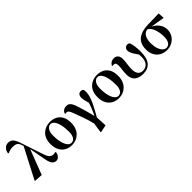

<svg xmlns="http://www.w3.org/2000/svg" viewBox="149 -2014 3425 3425"><g transform="rotate(-45 1861.5 -302.0)"><path d="M24 1 18 -7 327 -602 367 -477 180 10ZM542 17Q516 17 491.5 2Q467 -13 448.5 -50Q430 -87 419 -153L359 -473L357 -474L305 -623Q287 -676 254.5 -693.5Q222 -711 170 -711Q127 -711 94 -701Q61 -691 38 -679L28 -694Q38 -750 73.5 -786Q109 -822 163 -822Q218 -822 254 -786.5Q290 -751 317 -667L465 -225Q481 -177 499.5 -150Q518 -123 540 -112Q562 -101 588 -101Q599 -101 613.5 -103Q628 -105 639 -109L648 -93Q639 -42 611 -12.5Q583 17 542 17Z M941 17Q869 17 809.5 -15Q750 -47 715 -111Q680 -175 680 -270Q680 -341 701 -394.5Q722 -448 759.5 -484Q797 -520 846 -538.5Q895 -557 951 -557Q1028 -557 1086.5 -526Q1145 -495 1178 -432.5Q1211 -370 1211 -277Q1211 -205 1189.5 -150.5Q1168 -96 1130.5 -58.5Q1093 -21 1044.5 -2Q996 17 941 17ZM960 -19Q997 -19 1021.5 -40Q1046 -61 1058.5 -99Q1071 -137 1071 -186Q1071 -294 1053 -368.5Q1035 -443 1004 -482.5Q973 -522 934 -522Q900 -522 874.5 -501Q849 -480 834.5 -442Q820 -404 820 -354Q820 -240 840 -165.5Q860 -91 892 -55Q924 -19 960 -19Z M1463 211 1500 -38 1498 51Q1465 -90 1425.5 -195.5Q1386 -301 1362 -368Q1345 -413 1332.5 -433.5Q1320 -454 1307 -460.5Q1294 -467 1274 -467Q1263 -467 1251 -462L1246 -479Q1261 -514 1290 -533Q1319 -552 1357 -552Q1388 -552 1412 -540.5Q1436 -529 1458 -493Q1480 -457 1501 -385Q1521 -325 1546 -237Q1571 -149 1593 -51L1600 -48L1612 189L1472 218ZM1589 1 1567 -26Q1595 -77 1616.5 -124Q1638 -171 1655.5 -216.5Q1673 -262 1686.5 -309Q1700 -356 1710 -407L1702 -247Q1684 -315 1673 -354Q1662 -393 1657.5 -416.5Q1653 -440 1653 -461Q1653 -506 1673 -531.5Q1693 -557 1728 -557Q1747 -557 1759 -551.5Q1771 -546 1783 -533Q1787 -517 1788 -504Q1789 -491 1789 -472Q1789 -425 1771 -366.5Q1753 -308 1723 -245Q1693 -182 1657.5 -119Q1622 -56 1589 1Z M2126 17Q2054 17 1994.5 -15Q1935 -47 1900 -111Q1865 -175 1865 -270Q1865 -341 1886 -394.5Q1907 -448 1944.5 -484Q1982 -520 2031 -538.5Q2080 -557 2136 -557Q2213 -557 2271.5 -526Q2330 -495 2363 -432.5Q2396 -370 2396 -277Q2396 -205 2374.5 -150.5Q2353 -96 2315.5 -58.5Q2278 -21 2229.5 -2Q2181 17 2126 17ZM2145 -19Q2182 -19 2206.5 -40Q2231 -61 2243.5 -99Q2256 -137 2256 -186Q2256 -294 2238 -368.5Q2220 -443 2189 -482.5Q2158 -522 2119 -522Q2085 -522 2059.5 -501Q2034 -480 2019.5 -442Q2005 -404 2005 -354Q2005 -240 2025 -165.5Q2045 -91 2077 -55Q2109 -19 2145 -19Z M2740 17Q2631 17 2573 -33.5Q2515 -84 2515 -187Q2515 -247 2523 -299Q2531 -351 2531 -397Q2531 -442 2519.5 -458.5Q2508 -475 2475 -475Q2468 -475 2461.5 -474.5Q2455 -474 2449 -472L2443 -486Q2466 -521 2493 -537.5Q2520 -554 2558 -554Q2613 -554 2640.5 -520.5Q2668 -487 2668 -427Q2668 -372 2658 -311Q2648 -250 2648 -185Q2648 -114 2678.5 -70.5Q2709 -27 2775 -27Q2841 -27 2885.5 -74Q2930 -121 2930 -224Q2930 -255 2926 -291.5Q2922 -328 2916 -360H2936L2938 -265Q2897 -322 2873 -361Q2849 -400 2839 -428.5Q2829 -457 2829 -479Q2829 -515 2851.5 -536Q2874 -557 2905 -557Q2922 -557 2933.5 -551.5Q2945 -546 2954 -535Q2970 -484 2978 -426Q2986 -368 2986 -302Q2986 -136 2922.5 -59.5Q2859 17 2740 17Z M3336 17Q3263 17 3204 -16Q3145 -49 3111 -111Q3077 -173 3077 -260Q3077 -349 3112.5 -412Q3148 -475 3225.5 -509.5Q3303 -544 3429 -547L3693 -553L3700 -434L3406 -482L3377 -497Q3294 -497 3255.5 -438Q3217 -379 3217 -284Q3217 -198 3237 -139Q3257 -80 3289.5 -49.5Q3322 -19 3358 -19Q3412 -19 3441 -65Q3470 -111 3470 -192Q3470 -245 3460.5 -298.5Q3451 -352 3432.5 -396.5Q3414 -441 3386 -469Q3358 -497 3322 -499L3345 -508Q3390 -499 3435 -478Q3480 -457 3518 -422.5Q3556 -388 3579 -341Q3602 -294 3602 -234Q3602 -166 3568 -109Q3534 -52 3474 -17.5Q3414 17 3336 17Z"/></g></svg>

Font: Noto Serif JP ExtraBold
Style: Regular
Weight: 800
Designer: Ryoko NISHIZUKA 西塚涼子 (kana & ideographs); Frank Grießhammer (Latin, Greek & Cyrillic); Wenlong ZHANG 张文龙 (bopomofo); San
Foundry: Adobe
Version: Version 2.003-H1;hotconv 1.1.1;makeotfexe 2.6.0